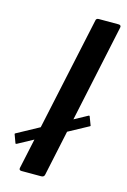

<svg xmlns="http://www.w3.org/2000/svg" viewBox="-117 -761 537 815"><g transform="rotate(15 152.0 -354.0)"><path d="M53 -11 200 -697Q201 -708 213 -708H299Q312 -708 310 -697L164 -11Q162 0 149 0H63Q51 0 53 -11ZM13 -106Q10 -105 9 -105.5Q8 -106 8 -106L-6 -144Q-7 -146 -3 -148L278 -301Q280 -302 282 -300L296 -263Q298 -261 295 -259Z"/></g></svg>

Font: Glory Thin SemiBold
Style: Italic
Weight: 600
Italic angle: -12°
Version: Version 1.011